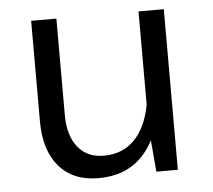

<svg xmlns="http://www.w3.org/2000/svg" viewBox="-43 -551 667 602"><g transform="rotate(-5 290.5 -250.0)"><path d="M493.6 -505.4H414V-139L426 0H493.6ZM76.1 -188.3Q76.1 -98.2 119.9 -46.8Q163.8 4.5 244.1 4.5Q328.2 4.5 379.9 -47.1Q431.6 -98.8 450 -200.9L414.3 -213.5Q401.3 -141.6 363.5 -102.9Q325.7 -64.2 266.6 -64.2Q214 -64.2 184.7 -101Q155.5 -137.9 155.5 -201.3V-505.4H76.1Z"/></g></svg>

Font: Estedad VF
Style: Regular
Weight: 100
Designer: Amin Abedi
Version: Version 7.3